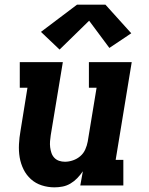

<svg xmlns="http://www.w3.org/2000/svg" viewBox="-20 -797 640 825"><path d="M214 8Q186 8 159.5 -0.5Q133 -9 113 -27Q93 -45 81 -69.5Q69 -94 64.5 -121Q60 -148 61.5 -177Q63 -206 68 -234L98 -420H65V-530H250L198 -216Q196 -203 195 -190Q194 -177 195.5 -164.5Q197 -152 201 -140Q205 -128 213.5 -119Q222 -110 234 -106Q246 -102 259 -102Q276 -102 293.5 -108Q311 -114 325 -126Q339 -138 346.5 -155Q354 -172 357 -189L395 -420H362V-530H546L477 -110H510V0H325L336 -61Q325 -45 312 -31.5Q299 -18 283 -8.5Q267 1 249.5 4.5Q232 8 214 8ZM236 -584 156 -660 311 -777H433L544 -654L450 -591L363 -708Z"/></svg>

Font: Iosevka Curly Slab XBdExObl
Style: Regular
Weight: 800
Width: 7
Italic angle: -9°
Monospace: yes
Designer: Belleve Invis
Foundry: Belleve Invis
Version: Version 11.1.0; ttfautohint (v1.8.3)